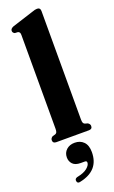

<svg xmlns="http://www.w3.org/2000/svg" viewBox="-190 -789 648 1089"><g transform="rotate(-20 134.0 -244.5)"><path d="M215.5 -727V-73.5Q215.5 -59 218.5 -52.5Q221.5 -46 228.5 -43.5L244.5 -39Q257.5 -31 257.5 -19Q257.5 0 237 0H40Q19.5 0 19.5 -19Q19.5 -31 32.5 -39L49 -43.5Q56 -46 59 -52.5Q62 -59 62 -73V-638.5Q62 -649.5 59 -654Q56 -658.5 49.5 -661L30.5 -662Q18 -668 18 -679.5Q18 -693 37 -700.5L160.5 -740Q174.5 -745 181.8 -746.8Q189 -748.5 196 -748.5Q215.5 -748.5 215.5 -727ZM130 158.5Q97 158.5 81.8 142.2Q66.5 126 66.5 102Q66.5 74 86 56.2Q105.5 38.5 136 38.5Q169.5 38.5 190 59.5Q210.5 80.5 210.5 121.5Q210.5 232.5 92 257.5Q73.5 263 70.5 246.5Q67.5 231.5 84 226.5Q126 218.5 146.2 201.5Q166.5 184.5 166.5 169Q166.5 158.5 155 158.5Z"/></g></svg>

Font: Fraunces 144pt S050
Style: Bold
Weight: 700
Version: Version 1.000; ttfautohint (v1.8.3)